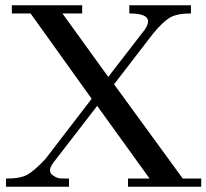

<svg xmlns="http://www.w3.org/2000/svg" viewBox="-20 -709 784 729"><path d="M542 -628Q542 -658 471 -658V-689H705V-658Q651 -658 624 -641.5Q597 -625 561 -581L413 -389L674 -31H744V0H466V-31H548L349 -307L193 -105Q170 -77 170 -64.5Q170 -52 176 -47Q193 -33 207 -32Q210 -31 242 -31V0H3V-31Q58 -31 84.5 -46Q111 -61 153 -106L328 -334L96 -658H25V-689H292V-658H217L391 -417L520 -584Q542 -609 542 -628Z"/></svg>

Font: GFS Didot
Style: Regular
Weight: 400
Designer: Takis Katsoulidis and George D. Matthiopoulos
Foundry: Takis Katsoulidis and George D. Matthiopoulos
Version: Version 1.0